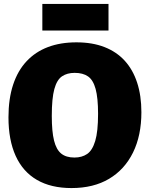

<svg xmlns="http://www.w3.org/2000/svg" viewBox="-20 -940 760 975"><path d="M343 15Q239 15 167.5 -26.5Q96 -68 59.5 -148.5Q23 -229 23 -344Q23 -438 46.5 -509.5Q70 -581 115 -629Q160 -677 223.5 -701Q287 -725 368 -725Q449 -725 510.5 -701Q572 -677 613.5 -631.5Q655 -586 676.5 -520Q698 -454 698 -370Q698 -252 655.5 -165.5Q613 -79 534 -32Q455 15 343 15ZM358 -140Q396 -140 422.5 -158Q449 -176 463.5 -224Q478 -272 478 -362Q478 -443 465.5 -488.5Q453 -534 427 -552Q401 -570 359 -570Q321 -570 295 -552.5Q269 -535 256 -488Q243 -441 243 -351Q243 -272 254.5 -226Q266 -180 291 -160Q316 -140 358 -140ZM531 -920V-785H195V-920Z"/></svg>

Font: Bitter Thin Black
Style: Regular
Weight: 900
Version: Version 3.020